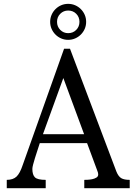

<svg xmlns="http://www.w3.org/2000/svg" viewBox="-20 -991 719 1011"><path d="M317.4 -734.4H348.6L592.8 -87.9Q603.5 -61.5 618.7 -52.7Q633.8 -43.9 663.1 -43.9V0H423.8V-43.9Q428.7 -43.9 440.9 -44.4Q453.1 -44.9 465.3 -47.4Q477.5 -49.8 487.3 -55.7Q497.1 -61.5 497.1 -72.3Q497.1 -77.1 496.1 -81.1Q495.1 -85 493.2 -89.8L438.5 -237.3H189.5Q183.6 -218.8 176.8 -198.2Q169.9 -177.7 164.1 -158.7Q158.2 -139.6 154.3 -124.5Q150.4 -109.4 150.4 -101.6Q150.4 -70.3 164.1 -57.1Q177.7 -43.9 220.7 -43.9V0H15.6V-43.9Q48.8 -43.9 66.9 -61Q85 -78.1 99.6 -122.1ZM313.5 -580.1 206.1 -284.2H422.9ZM244.1 -876Q244.1 -895.5 251.5 -912.6Q258.8 -929.7 272 -942.9Q285.2 -956.1 302.2 -963.4Q319.3 -970.7 338.9 -970.7Q358.4 -970.7 375.5 -963.4Q392.6 -956.1 405.8 -942.9Q418.9 -929.7 426.3 -912.6Q433.6 -895.5 433.6 -876Q433.6 -856.4 426.3 -839.4Q418.9 -822.3 405.8 -809.1Q392.6 -795.9 375.5 -788.6Q358.4 -781.2 338.9 -781.2Q319.3 -781.2 302.2 -788.6Q285.2 -795.9 272 -809.1Q258.8 -822.3 251.5 -839.4Q244.1 -856.4 244.1 -876ZM280.3 -876Q280.3 -850.6 297.4 -833.5Q314.5 -816.4 338.9 -816.4Q364.3 -816.4 381.3 -833.5Q398.4 -850.6 398.4 -876Q398.4 -901.4 381.3 -918.5Q364.3 -935.5 338.9 -935.5Q314.5 -935.5 297.4 -918.5Q280.3 -901.4 280.3 -876Z"/></svg>

Font: Uchen
Style: Regular
Weight: 400
Designer: Christopher J. Fynn
Foundry: Christopher J. Fynn for DDC
Version: Version 1.000 preliminary